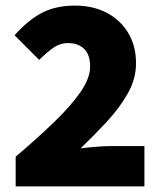

<svg xmlns="http://www.w3.org/2000/svg" viewBox="-20 -666 580 686"><path d="M36 0V-106Q110 -169 170.5 -227Q231 -285 266.5 -335.5Q302 -386 302 -428Q302 -471 280.5 -491.5Q259 -512 224 -512Q193 -512 168 -493.5Q143 -475 120 -452L32 -540Q80 -594 129.5 -620Q179 -646 248 -646Q312 -646 361 -620.5Q410 -595 438 -548.5Q466 -502 466 -440Q466 -384 436.5 -332Q407 -280 361.5 -231Q316 -182 268 -136Q292 -139 322.5 -141.5Q353 -144 374 -144H496V0Z"/></svg>

Font: Source Sans 3 ExtraLight Black
Style: Regular
Weight: 900
Version: Version 3.052;hotconv 1.1.0;makeotfexe 2.6.0